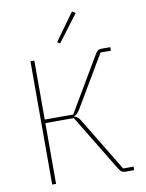

<svg xmlns="http://www.w3.org/2000/svg" viewBox="-99 -1001 815 1070"><g transform="rotate(-10 308.0 -465.5)"><path d="M108 -698H130V-364H291L476 -677C487 -694 495 -698 511 -698H560V-678H501L329 -387C314 -364 306 -357 294 -354V-352C306 -349 316 -345 328 -325L513 -20H572V0H522C506 0 498 -5 487 -21L291 -344H130V0H108ZM288 -767 273 -777 384 -931 403 -919Z"/></g></svg>

Font: Plexus Sans Thin
Style: Regular
Weight: 250
Version: Version 2.001;PS 002.001;hotconv 1.0.70;makeotf.lib2.5.58329